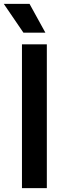

<svg xmlns="http://www.w3.org/2000/svg" viewBox="-46 -968 329 988"><path d="M67 0V-740H195V0ZM74.5 -800 -26.5 -948H106L187.5 -800Z"/></svg>

Font: Encode Sans SemiCondensed SemiCondensed SemiBold
Style: Regular
Weight: 600
Width: 4
Designer: Multiple Designers
Foundry: Impallari Type
Version: Version 3.000; ttfautohint (v1.8.3) -l 8 -r 50 -G 200 -x 14 